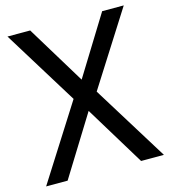

<svg xmlns="http://www.w3.org/2000/svg" viewBox="-109 -814 798 902"><g transform="rotate(-15 290.5 -363.5)"><path d="M348.6 -368.7 576.2 -727.1H471.2L294.9 -441.4L121.1 -727.1H10.7L234.9 -363.8L3.9 0H108.4L288.6 -291L465.8 0H576.7Z"/></g></svg>

Font: SG Kara Light
Style: Regular
Weight: 400
Designer: Damoon Khanjanzadeh
Version: Version 1.000